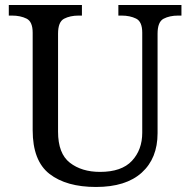

<svg xmlns="http://www.w3.org/2000/svg" viewBox="-20 -734 757 764"><path d="M362 10Q244 10 177 -42Q110 -94 110 -216V-604Q110 -648 85.5 -660Q61 -672 28 -672H15V-714H306V-672H293Q259 -672 235 -659.5Q211 -647 211 -600V-210Q211 -123 258 -86.5Q305 -50 378 -50Q464 -50 505 -94Q546 -138 546 -206V-604Q546 -648 521.5 -660Q497 -672 464 -672H451V-714H702V-672H689Q655 -672 631 -659.5Q607 -647 607 -600V-204Q607 -104 544 -47Q481 10 362 10Z"/></svg>

Font: Noto Serif Old Uyghur
Style: Regular
Weight: 400
Designer: Lewis McGuffie
Foundry: Google LLC
Version: Version 1.003; ttfautohint (v1.8.4.7-5d5b)